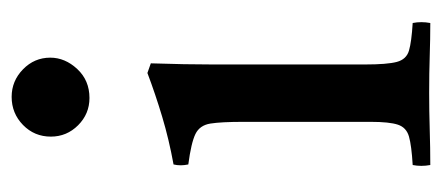

<svg xmlns="http://www.w3.org/2000/svg" viewBox="-240 -536 777 338"><g transform="rotate(-90 149.0 -367.5)"><path d="M277 1Q249 1 219 0Q189 -1 154 -1Q122 -1 89.5 0Q57 1 27 1Q24 -15 27 -30Q61 -32 77 -36.5Q93 -41 98 -56Q103 -71 103 -104V-328Q103 -367 100 -386Q97 -405 81.5 -412.5Q66 -420 28 -425Q25 -439 28 -451Q72 -459 112 -471Q152 -483 189 -497L206 -491Q205 -460 204.5 -433Q204 -406 204 -382V-114Q204 -75 208.5 -58Q213 -41 228.5 -36.5Q244 -32 277 -30Q280 -15 277 1ZM77 -667Q77 -696 97.5 -716Q118 -736 147 -736Q175 -736 195.5 -716Q216 -696 216 -668Q216 -642 196 -620.5Q176 -599 145 -599Q117 -599 97 -619Q77 -639 77 -667Z"/></g></svg>

Font: Tiro Bangla
Style: Regular
Weight: 400
Designer: Bangla: John Hudson & Fiona Ross. Latin: John Hudson.
Foundry: Tiro Typeworks Ltd.
Version: Version 1.60